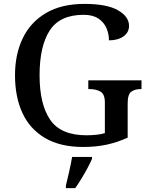

<svg xmlns="http://www.w3.org/2000/svg" viewBox="-20 -744 769 985"><path d="M407 10Q289 10 211 -36Q133 -82 95 -164.5Q57 -247 57 -358Q57 -466 97 -548.5Q137 -631 216.5 -677.5Q296 -724 413 -724Q528 -724 585 -691.5Q642 -659 642 -611Q642 -578 613.5 -557.5Q585 -537 539 -537Q539 -570 526 -600Q513 -630 484.5 -649Q456 -668 409 -668Q287 -668 235 -587.5Q183 -507 183 -358Q183 -209 237.5 -129.5Q292 -50 423 -50Q449 -50 473.5 -52.5Q498 -55 518 -61V-218Q518 -261 495.5 -274Q473 -287 439 -287H433V-332H706V-287H701Q672 -287 653.5 -273.5Q635 -260 635 -214V-38Q583 -14 528 -2Q473 10 407 10ZM318 208Q326 176 335 136Q344 96 350 61H452V71Q443 92 428.5 119Q414 146 397.5 173Q381 200 366 221H318Z"/></svg>

Font: Noto Serif Sinhala Medium
Style: Regular
Weight: 500
Designer: Jelle Bosma - Monotype Design Team
Foundry: Monotype Imaging Inc.
Version: Version 2.007; ttfautohint (v1.8.4.7-5d5b)